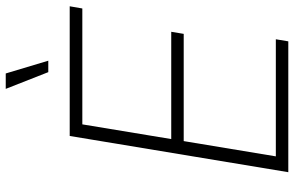

<svg xmlns="http://www.w3.org/2000/svg" viewBox="-190 -790 980 639"><g transform="rotate(-90 299.5 -470.0)"><path d="M46.4 0 167 -727.5H598.6L591.3 -685.5H205.6L156.7 -389.6H513.7L506.8 -348.1H149.9L99.1 -41.5H488.8L481.9 0ZM379.4 -798.8 323.7 -940.4H375L417.5 -798.8Z"/></g></svg>

Font: Inter 24pt ExtraLight
Style: Italic
Weight: 250
Italic angle: -9.3988°
Version: Version 4.001;git-66647c0bb